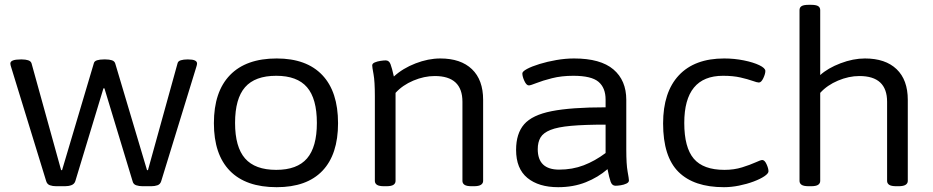

<svg xmlns="http://www.w3.org/2000/svg" viewBox="-20 -772 3878 798"><path d="M214 2Q199 2 187.5 -2Q176 -6 172 -19L26 -494Q25 -497 24 -501Q23 -505 23 -508Q23 -525 66 -525H71Q86 -525 97 -521.5Q108 -518 111 -509L234 -65H238L370 -509Q372 -518 383.5 -521.5Q395 -525 411 -525H419Q434 -525 445 -521.5Q456 -518 459 -508L591 -65H595L718 -509Q720 -518 731.5 -521.5Q743 -525 759 -525H762Q799 -525 799 -508Q799 -503 796 -494L650 -19Q646 -6 634.5 -2Q623 2 608 2H573Q558 2 546 -2Q534 -6 531 -19L414 -405H410L293 -19Q289 -7 277 -2.5Q265 2 250 2Z M1130 6Q1002 6 935.5 -62Q869 -130 869 -260Q869 -391 936 -460Q1003 -529 1130 -529Q1254 -529 1319.5 -460Q1385 -391 1385 -260Q1385 -130 1320 -62Q1255 6 1130 6ZM1128 -66Q1215 -66 1256 -113.5Q1297 -161 1297 -261Q1297 -362 1256 -409.5Q1215 -457 1128 -457Q1040 -457 998.5 -409.5Q957 -362 957 -261Q957 -161 998.5 -113.5Q1040 -66 1128 -66Z M1577 2Q1555 2 1546.5 -4Q1538 -10 1538 -20V-372Q1538 -434 1532.5 -463.5Q1527 -493 1527 -500Q1527 -508 1537.5 -512.5Q1548 -517 1561.5 -519Q1575 -521 1583 -521Q1597 -521 1603 -505.5Q1609 -490 1617 -454Q1654 -488 1707 -508.5Q1760 -529 1810 -529Q1895 -529 1941.5 -484.5Q1988 -440 1988 -357V-20Q1988 -10 1979 -4Q1970 2 1949 2H1941Q1919 2 1910.5 -4Q1902 -10 1902 -20V-349Q1902 -456 1787 -456Q1743 -456 1698 -437Q1653 -418 1624 -386V-20Q1624 -10 1615.5 -4Q1607 2 1585 2Z M2300 6Q2219 6 2172 -32.5Q2125 -71 2125 -149Q2125 -217 2158.5 -255.5Q2192 -294 2273 -310Q2354 -326 2497 -326V-358Q2497 -407 2467.5 -432Q2438 -457 2363 -457Q2314 -457 2274.5 -447Q2235 -437 2210 -427Q2185 -417 2178 -417Q2168 -417 2159.5 -435.5Q2151 -454 2151 -467Q2151 -475 2170.5 -485.5Q2190 -496 2222.5 -506Q2255 -516 2292.5 -522.5Q2330 -529 2366 -529Q2476 -529 2529.5 -483.5Q2583 -438 2583 -357V-151Q2583 -89 2588.5 -59Q2594 -29 2594 -22Q2594 -14 2583.5 -9Q2573 -4 2560 -2Q2547 0 2538 0Q2524 0 2518 -16.5Q2512 -33 2505 -69Q2466 -35 2414.5 -14.5Q2363 6 2300 6ZM2304 -67Q2359 -67 2406 -85Q2453 -103 2497 -136V-254Q2409 -254 2353.5 -249Q2298 -244 2268 -232Q2238 -220 2226.5 -200.5Q2215 -181 2215 -152Q2215 -67 2304 -67Z M2989 6Q2864 6 2800 -57.5Q2736 -121 2736 -259Q2736 -389 2801.5 -459Q2867 -529 2990 -529Q3032 -529 3071.5 -521Q3111 -513 3136 -501Q3161 -489 3161 -477Q3161 -465 3152.5 -447Q3144 -429 3134 -429Q3127 -429 3107.5 -436Q3088 -443 3057.5 -450Q3027 -457 2985 -457Q2824 -457 2824 -261Q2824 -159 2863.5 -112.5Q2903 -66 2991 -66Q3031 -66 3064.5 -76.5Q3098 -87 3120 -97Q3142 -107 3148 -107Q3158 -107 3166 -89.5Q3174 -72 3174 -60Q3174 -51 3157 -39.5Q3140 -28 3112 -17.5Q3084 -7 3051.5 -0.5Q3019 6 2989 6Z M3342 2Q3320 2 3311.5 -4Q3303 -10 3303 -20V-730Q3303 -741 3311.5 -746.5Q3320 -752 3342 -752H3350Q3372 -752 3380.5 -746.5Q3389 -741 3389 -730V-460Q3421 -489 3473.5 -509Q3526 -529 3575 -529Q3660 -529 3706.5 -484.5Q3753 -440 3753 -357V-20Q3753 -10 3744 -4Q3735 2 3714 2H3706Q3684 2 3675.5 -4Q3667 -10 3667 -20V-349Q3667 -456 3552 -456Q3508 -456 3463 -437Q3418 -418 3389 -386V-20Q3389 -10 3380.5 -4Q3372 2 3350 2Z"/></svg>

Font: Asap Semi Expanded
Style: Regular
Weight: 400
Width: 6
Designer: Pablo Cosgaya
Foundry: Omnibus-Type
Version: Version 3.001; ttfautohint (v1.8.4.7-5d5b)